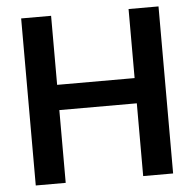

<svg xmlns="http://www.w3.org/2000/svg" viewBox="-52 -780 843 833"><g transform="rotate(-5 369.5 -364.0)"><path d="M70.3 0V-727.5H200.7V-426.8H538.1V-727.5H668.5V0H538.1V-316.9H200.7V0Z"/></g></svg>

Font: Inter 18pt SemiBold
Style: Regular
Weight: 600
Designer: Rasmus Andersson
Foundry: rsms
Version: Version 4.001;git-66647c0bb